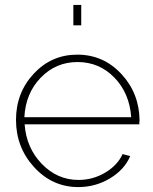

<svg xmlns="http://www.w3.org/2000/svg" viewBox="-20 -750 621 780"><path d="M298 10Q193 10 119 -70.5Q45 -151 45 -263Q45 -373 117 -450.5Q189 -528 294 -528Q400 -528 473 -449.5Q546 -371 547 -260Q547 -258 546 -252V-245H80Q87 -149 150 -84Q213 -19 299 -19Q357 -19 407 -48.5Q457 -78 478 -124L509 -116Q486 -61 427 -25.5Q368 10 298 10ZM79 -274H513Q506 -372 444.5 -435Q383 -498 295 -498Q207 -498 145.5 -434.5Q84 -371 79 -274ZM310 -647H278V-730H310Z"/></svg>

Font: Raleway
Style: ExtraLight
Weight: 200
Designer: Matt McInerney, Pablo Impallari, Rodrigo Fuenzalida
Foundry: Matt McInerney, Pablo Impallari, Rodrigo Fuenzalida
Version: Version 2.001